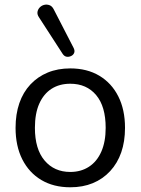

<svg xmlns="http://www.w3.org/2000/svg" viewBox="-20 -785 596 814"><path d="M278 9Q207 9 155 -22Q103 -53 74.5 -109.5Q46 -166 46 -243Q46 -301 62 -347.5Q78 -394 109 -427Q140 -460 182.5 -477.5Q225 -495 278 -495Q349 -495 401 -464Q453 -433 481.5 -376.5Q510 -320 510 -243Q510 -185 494 -139Q478 -93 447 -59.5Q416 -26 373.5 -8.5Q331 9 278 9ZM278 -56Q323 -56 357 -78Q391 -100 409.5 -142Q428 -184 428 -243Q428 -334 387.5 -382Q347 -430 278 -430Q232 -430 198.5 -408.5Q165 -387 146.5 -345.5Q128 -304 128 -243Q128 -153 169 -104.5Q210 -56 278 -56ZM246 -556 145 -712Q137 -724 139 -735Q141 -746 149 -754Q157 -762 168 -764.5Q179 -767 190 -763Q201 -759 208 -745L292 -582Q298 -570 294.5 -561Q291 -552 281.5 -547.5Q272 -543 262.5 -544.5Q253 -546 246 -556Z"/></svg>

Font: Nunito
Style: Regular
Weight: 400
Designer: Vernon Adams
Foundry: Vernon Adams
Version: Version 3.602